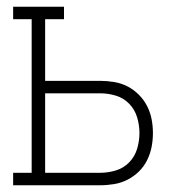

<svg xmlns="http://www.w3.org/2000/svg" viewBox="-20 -550 540 570"><path d="M19 0V-37H74V-493H19V-530H170V-493H114V-310H277Q298 -310 319 -306.5Q340 -303 358.5 -293.5Q377 -284 392 -269Q407 -254 416.5 -235.5Q426 -217 430 -196.5Q434 -176 434 -155Q434 -134 430 -113.5Q426 -93 416.5 -74Q407 -55 392 -40.5Q377 -26 358.5 -16.5Q340 -7 319 -3.5Q298 0 277 0ZM114 -37H277Q301 -37 324 -44Q347 -51 363.5 -68Q380 -85 387 -108Q394 -131 394 -155Q394 -179 387 -202Q380 -225 363.5 -242Q347 -259 324 -266Q301 -273 277 -273H114Z"/></svg>

Font: Iosevka Slab Extralight
Style: Regular
Weight: 200
Monospace: yes
Designer: Belleve Invis
Foundry: Belleve Invis
Version: Version 11.1.1; ttfautohint (v1.8.3)